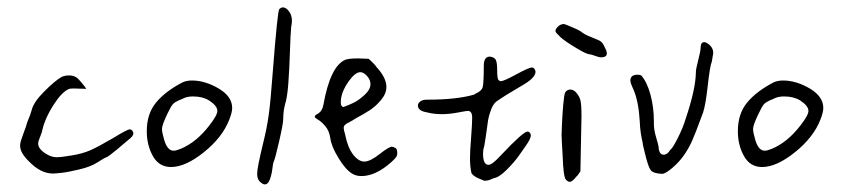

<svg xmlns="http://www.w3.org/2000/svg" viewBox="-20 -600 2275 518"><path d="M339.8 -240.2Q339.8 -244.1 336.9 -247.6Q334 -251 330.1 -251Q323.2 -251 285.2 -227.5Q245.1 -204.1 224.1 -194.8Q203.1 -185.5 173.8 -180.7Q144.5 -175.8 132.8 -175.8Q118.2 -175.8 103.5 -185.5Q83 -198.2 83 -212.9Q83 -218.8 88.4 -231.4Q93.8 -244.1 94.7 -251Q101.6 -281.2 124 -316.4Q146.5 -351.6 165 -359.4Q168 -361.3 178.7 -361.3Q183.6 -361.3 195.3 -360.8Q207 -360.4 210 -360.4Q211.9 -360.4 212.9 -360.4Q210 -365.2 200.2 -377Q190.4 -388.7 185.5 -391.6Q177.7 -396.5 166 -396.5Q155.3 -396.5 146.5 -392.6Q128.9 -382.8 99.6 -353.5Q70.3 -324.2 65.4 -302.7Q61.5 -289.1 57.1 -279.3Q52.7 -269.5 49.8 -257.8Q46.9 -250 43 -239.3Q39.1 -228.5 36.6 -220.7Q34.2 -212.9 34.2 -207Q34.2 -187.5 58.6 -164.1Q89.8 -131.8 123 -131.8Q128.9 -131.8 146.5 -133.8Q164.1 -135.7 194.8 -143.1Q225.6 -150.4 243.2 -162.1Q262.7 -174.8 267.6 -175.8Q275.4 -179.7 297.4 -198.2Q319.3 -216.8 325.2 -221.7Q339.8 -232.4 339.8 -240.2Z M498 -382.8Q483.4 -382.8 472.7 -377.9Q425.8 -353.5 400.9 -323.2Q376 -293 376 -246.1Q376 -208 392.6 -178.7Q409.2 -149.4 441.4 -149.4Q480.5 -149.4 530.3 -189.5Q580.1 -229.5 598.6 -277.3Q606.4 -296.9 606.4 -308.6Q606.4 -339.8 569.8 -361.3Q533.2 -382.8 498 -382.8ZM544.9 -261.7Q509.8 -215.8 466.8 -198.2Q455.1 -193.4 448.2 -193.4Q431.6 -193.4 422.9 -222.7Q417 -243.2 417 -252Q417 -262.7 431.6 -293Q441.4 -313.5 446.3 -318.8Q451.2 -324.2 461.9 -329.1Q469.7 -332 475.6 -335Q485.4 -339.8 501 -339.8Q526.4 -339.8 543.9 -329.1Q566.4 -314.5 566.4 -300.8Q566.4 -289.1 544.9 -261.7Z M743.2 -580.1Q738.3 -580.1 733.4 -575.2Q728.5 -568.4 715.8 -404.3Q710 -326.2 705.1 -290.5Q700.2 -254.9 689.5 -211.9Q673.8 -147.5 673.8 -131.8Q673.8 -118.2 679.7 -111.3Q688.5 -102.5 694.3 -102.5Q703.1 -102.5 708 -115.7Q712.9 -128.9 714.8 -144.5Q716.8 -160.2 717.8 -162.1Q721.7 -168.9 732.9 -217.8Q744.1 -266.6 744.1 -278.3Q744.1 -299.8 749 -318.4Q754.9 -335.9 757.8 -374Q760.7 -412.1 762.2 -460.4Q763.7 -508.8 765.6 -527.3Q767.6 -537.1 767.6 -543.9Q767.6 -558.6 759.8 -569.3Q752 -580.1 743.2 -580.1Z M1037.1 -204.1Q1029.3 -204.1 1003.9 -184.1Q978.5 -164.1 962.9 -164.1Q947.3 -164.1 932.6 -183.1Q918 -202.1 911.1 -237.3Q907.2 -250 907.2 -254.9Q907.2 -263.7 920.9 -269.5Q930.7 -274.4 937.5 -279.3Q962.9 -293 978.5 -303.2Q994.1 -313.5 1008.3 -330.6Q1022.5 -347.7 1022.5 -365.2Q1022.5 -390.6 995.1 -419.9Q995.1 -420.9 989.7 -426.8Q984.4 -432.6 979 -437.5Q973.6 -442.4 973.6 -441.4Q947.3 -442.4 947.3 -442.4Q919.9 -442.4 911.1 -438.5Q871.1 -420.9 852.5 -317.4Q849.6 -300.8 838.9 -293.9Q829.1 -289.1 829.1 -285.2Q829.1 -282.2 838.4 -276.9Q847.7 -271.5 857.9 -259.3Q868.2 -247.1 871.1 -227.5Q874 -205.1 893.1 -173.8Q912.1 -142.6 929.7 -131.8Q940.4 -125 955.1 -125Q993.2 -125 1035.2 -162.1Q1045.9 -171.9 1048.8 -176.3Q1051.8 -180.7 1051.8 -187.5Q1051.8 -199.2 1045.9 -201.2Q1041 -204.1 1037.1 -204.1ZM952.1 -405.3Q960.9 -405.3 970.2 -395Q979.5 -384.8 979.5 -373Q979.5 -358.4 963.4 -343.8Q947.3 -329.1 934.1 -322.8Q920.9 -316.4 907.2 -311.5Q899.4 -311.5 899.4 -324.2Q899.4 -350.6 920.9 -380.9Q938.5 -405.3 952.1 -405.3Z M1415 -418Q1407.2 -418 1373 -399.4Q1338.9 -380.9 1331.1 -380.9Q1328.1 -380.9 1324.7 -384.3Q1321.3 -387.7 1321.3 -412.1Q1321.3 -436.5 1315.4 -441.4Q1313.5 -443.4 1310.5 -444.8Q1307.6 -446.3 1304.7 -446.8Q1301.8 -447.3 1301.8 -447.3Q1285.2 -447.3 1285.2 -422.9Q1285.2 -375 1282.2 -364.7Q1279.3 -354.5 1263.7 -347.7Q1258.8 -344.7 1258.8 -344.7Q1211.9 -331.1 1133.8 -331.1Q1132.8 -331.1 1132.3 -331.1Q1131.8 -331.1 1131.8 -331.1Q1120.1 -331.1 1113.8 -326.2Q1107.4 -321.3 1107.4 -315.4Q1107.4 -300.8 1131.8 -296.9Q1150.4 -292 1171.9 -292Q1192.4 -292 1215.3 -296.4Q1238.3 -300.8 1242.2 -300.8Q1253.9 -300.8 1253.9 -282.2Q1253.9 -267.6 1251 -229Q1248 -190.4 1248 -173.8Q1248 -149.4 1252 -132.8Q1255.9 -127 1262.7 -123Q1269.5 -119.1 1277.3 -116.2Q1285.2 -113.3 1286.1 -112.3Q1291 -112.3 1295.9 -113.3Q1300.8 -114.3 1303.7 -115.7Q1306.6 -117.2 1309.1 -118.2Q1311.5 -119.1 1311.5 -119.1Q1326.2 -121.1 1347.2 -142.1Q1368.2 -163.1 1381.8 -182.6Q1382.8 -184.6 1397.5 -205.1Q1412.1 -225.6 1412.1 -234.4Q1412.1 -239.3 1409.2 -242.2Q1406.2 -245.1 1403.3 -245.1Q1391.6 -245.1 1330.1 -179.7Q1307.6 -155.3 1297.9 -155.3Q1283.2 -155.3 1283.2 -185.5Q1283.2 -196.3 1286.1 -204.1Q1288.1 -213.9 1292 -241.2Q1294.9 -264.6 1296.9 -276.4Q1298.8 -288.1 1304.7 -303.7Q1310.5 -319.3 1319.3 -326.2Q1342.8 -342.8 1386.7 -368.2Q1424.8 -389.6 1424.8 -406.2Q1424.8 -410.2 1421.9 -414.1Q1418.9 -418 1415 -418Z M1486.3 -505.9Q1493.2 -496.1 1525.4 -476.1Q1557.6 -456.1 1567.4 -454.1Q1576.2 -453.1 1585.9 -449.2Q1595.7 -445.3 1601.6 -445.3Q1617.2 -445.3 1617.2 -456.1Q1617.2 -461.9 1612.3 -470.7Q1607.4 -482.4 1602.5 -486.8Q1597.7 -491.2 1577.1 -499Q1554.7 -507.8 1547.9 -514.6Q1542 -518.6 1532.2 -522.9Q1522.5 -527.3 1512.7 -531.2Q1502.9 -535.2 1502 -535.2Q1492.2 -535.2 1485.4 -528.3Q1478.5 -521.5 1478.5 -516.6Q1478.5 -512.7 1486.3 -505.9ZM1534.2 -350.6Q1527.3 -358.4 1518.6 -358.4Q1509.8 -358.4 1504.9 -350.6Q1502 -345.7 1499.5 -316.9Q1497.1 -288.1 1496.1 -264.6Q1495.1 -241.2 1495.1 -236.3Q1495.1 -227.5 1498 -178.7Q1500 -122.1 1506.8 -115.2Q1512.7 -109.4 1516.6 -109.4Q1524.4 -109.4 1535.2 -124Q1536.1 -123 1545.9 -137.7Q1548.8 -267.6 1548.8 -286.1Q1548.8 -318.4 1545.9 -329.6Q1543 -340.8 1534.2 -350.6Z M1857.4 -405.3Q1857.4 -404.3 1857.4 -403.3Q1856.4 -358.4 1830.1 -280.3Q1823.2 -256.8 1809.1 -228.5Q1794.9 -200.2 1788.1 -195.3Q1780.3 -182.6 1770.5 -182.6Q1757.8 -182.6 1756.8 -204.1Q1755.9 -210 1750 -230Q1744.1 -250 1744.1 -266.6Q1744.1 -269.5 1744.1 -273.4Q1744.1 -310.5 1734.9 -344.7Q1725.6 -378.9 1710 -396.5Q1706.1 -398.4 1700.2 -398.4Q1680.7 -398.4 1680.7 -382.8Q1680.7 -376 1689.5 -357.4Q1703.1 -325.2 1706.1 -271.5Q1707 -243.2 1713.9 -214.8Q1713.9 -211.9 1715.3 -205.6Q1716.8 -199.2 1718.3 -193.4Q1719.7 -187.5 1719.7 -187.5Q1728.5 -150.4 1735.4 -141.1Q1742.2 -131.8 1767.6 -130.9Q1777.3 -132.8 1794.4 -147.5Q1811.5 -162.1 1824.2 -179.7Q1837.9 -199.2 1846.7 -218.8Q1855.5 -238.3 1877 -296.9Q1883.8 -317.4 1889.6 -370.1Q1895.5 -422.9 1900.4 -433.6Q1900.4 -433.6 1904.3 -457Q1904.3 -469.7 1894.5 -478.5Q1885.7 -486.3 1879.9 -486.3Q1870.1 -486.3 1870.1 -469.7Q1870.1 -462.9 1863.8 -438Q1857.4 -413.1 1857.4 -405.3Z M2092.8 -382.8Q2078.1 -382.8 2067.4 -377.9Q2020.5 -353.5 1995.6 -323.2Q1970.7 -293 1970.7 -246.1Q1970.7 -208 1987.3 -178.7Q2003.9 -149.4 2036.1 -149.4Q2075.2 -149.4 2125 -189.5Q2174.8 -229.5 2193.4 -277.3Q2201.2 -296.9 2201.2 -308.6Q2201.2 -339.8 2164.6 -361.3Q2127.9 -382.8 2092.8 -382.8ZM2139.6 -261.7Q2104.5 -215.8 2061.5 -198.2Q2049.8 -193.4 2043 -193.4Q2026.4 -193.4 2017.6 -222.7Q2011.7 -243.2 2011.7 -252Q2011.7 -262.7 2026.4 -293Q2036.1 -313.5 2041 -318.8Q2045.9 -324.2 2056.6 -329.1Q2064.5 -332 2070.3 -335Q2080.1 -339.8 2095.7 -339.8Q2121.1 -339.8 2138.7 -329.1Q2161.1 -314.5 2161.1 -300.8Q2161.1 -289.1 2139.6 -261.7Z"/></svg>

Font: 辰宇落雁體 Thin Monospaced
Style: Regular
Weight: 100
Designer: Written by Liu, Wei-Chen; Created by Wang, Li-Yu.
Version: Version 1.000